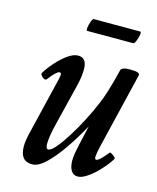

<svg xmlns="http://www.w3.org/2000/svg" viewBox="-92 -625 575 704"><g transform="rotate(15 195.5 -273.5)"><path d="M96 13Q50 13 50 -43Q50 -65 58 -97L110 -313Q113 -327 113 -333Q113 -339 106 -339Q96 -339 68 -303Q65 -298 58 -301Q51 -304 46.5 -310.5Q42 -317 45 -321Q57 -341 76.5 -363Q96 -385 117.5 -400.5Q139 -416 157 -416Q190 -416 190 -373Q190 -362 188.5 -347.5Q187 -333 181 -308L144 -158Q136 -127 133 -106.5Q130 -86 130 -75Q130 -55 139 -55Q150 -55 168 -76.5Q186 -98 206.5 -131Q227 -164 245.5 -200Q264 -236 276 -265Q297 -312 319 -404Q322 -416 353 -416Q373 -416 381.5 -413.5Q390 -411 390 -404L321 -117Q314 -87 313.5 -75.5Q313 -64 319 -64Q330 -64 360 -102Q362 -104 368 -100.5Q374 -97 379.5 -92Q385 -87 383 -84Q370 -63 349.5 -40.5Q329 -18 307 -2.5Q285 13 269 13Q252 13 243.5 -1.5Q235 -16 235 -38Q235 -50 237 -63.5Q239 -77 245 -104L261 -175Q233 -124 203.5 -81.5Q174 -39 146.5 -13Q119 13 96 13ZM165 -512Q161 -512 162.5 -524Q164 -536 168.5 -548Q173 -560 177 -560H353Q358 -560 356 -548Q354 -536 349 -524Q344 -512 340 -512Z"/></g></svg>

Font: Junicode Two Beta Condensed Medium
Style: Italic
Weight: 500
Width: 3
Italic angle: -9°
Version: Version 1.053; ttfautohint (v1.8.4)